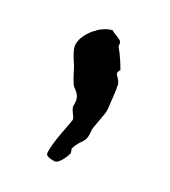

<svg xmlns="http://www.w3.org/2000/svg" viewBox="-38 -117 226 256"><g transform="rotate(10 75.0 11.0)"><path d="M116 -12C116 -19 112 -23 112 -26C112 -28 115 -31 116 -31V-30C113 -49 108 -62 108 -61C108 -63 109 -66 109 -68C109 -71 97 -80 97 -81H98C96 -82 94 -82 92 -82C84 -82 75 -78 75 -78H76C67 -75 50 -63 50 -49C50 -43 52 -34 54 -26C55 -19 56 -8 58 -1C59 3 65 8 65 16C65 21 62 27 62 28C62 35 65 39 65 44C65 46 60 53 58 57C54 63 39 89 39 96C39 100 50 104 52 104C60 103 70 90 70 89C70 87 70 85 70 84C70 83 70 83 70 83C82 67 87 75 92 54C93 50 107 29 108 24C111 11 115 -3 116 -12Z"/></g></svg>

Font: Jim Nightshade
Style: Regular
Weight: 400
Designer: Astigmatic (AOETI)
Foundry: Astigmatic (AOETI)
Version: Version 1.000